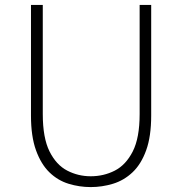

<svg xmlns="http://www.w3.org/2000/svg" viewBox="-20 -748 740 781"><path d="M349 13Q303 13 259 -0.5Q215 -14 181 -47Q147 -80 126.5 -136.5Q106 -193 106 -278V-728H154V-284Q154 -187 181.5 -132Q209 -77 253.5 -54Q298 -31 349 -31Q402 -31 447 -54Q492 -77 520 -132Q548 -187 548 -284V-728H595V-278Q595 -193 574.5 -136.5Q554 -80 519 -47Q484 -14 439.5 -0.5Q395 13 349 13Z"/></svg>

Font: Noto Sans SC ExtraLight
Style: Regular
Weight: 250
Designer: Ryoko NISHIZUKA 西塚涼子 (kana, bopomofo & ideographs); Paul D. Hunt (Latin, Greek & Cyrillic); Sandoll Communications 산돌커뮤니
Foundry: Adobe
Version: Version 2.004-H2;hotconv 1.0.118;makeotfexe 2.5.65603